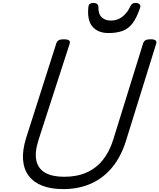

<svg xmlns="http://www.w3.org/2000/svg" viewBox="-20 -1286 1099 1325"><path d="M415 19Q332 19 272 -4.5Q212 -28 178 -73Q144 -118 139 -184Q134 -250 161 -336L369 -988Q374 -1002 385.5 -1008.5Q397 -1015 421 -1015Q444 -1015 455 -1008Q466 -1001 461 -985L247 -324Q218 -235 231 -177.5Q244 -120 293.5 -93Q343 -66 423 -66Q511 -66 577.5 -95.5Q644 -125 690 -182.5Q736 -240 762 -324L968 -988Q973 -1002 984.5 -1008.5Q996 -1015 1019 -1015Q1067 -1015 1058 -985L849 -313Q815 -204 753.5 -130Q692 -56 607 -18.5Q522 19 415 19ZM729 -1058Q656 -1058 618 -1102.5Q580 -1147 590 -1239Q592 -1254 601 -1260Q610 -1266 625 -1266Q640 -1266 649.5 -1258.5Q659 -1251 659 -1239Q658 -1188 682.5 -1166Q707 -1144 745 -1144Q791 -1144 824.5 -1170.5Q858 -1197 876 -1236Q884 -1254 893 -1260Q902 -1266 916 -1266Q933 -1266 942.5 -1257Q952 -1248 947 -1233Q924 -1164 895.5 -1126Q867 -1088 826.5 -1073Q786 -1058 729 -1058Z"/></svg>

Font: Playwrite NZ
Style: Regular
Weight: 400
Designer: Veronika Burian, José Scaglione
Foundry: TypeTogether
Version: Version 1.002